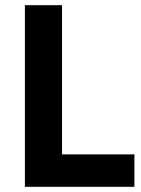

<svg xmlns="http://www.w3.org/2000/svg" viewBox="-20 -720 544 740"><path d="M76 -700V0H498V-125H219V-700Z"/></svg>

Font: Jost SemiBold
Style: Regular
Weight: 600
Version: Version 3.710